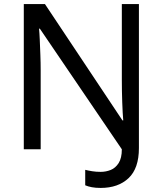

<svg xmlns="http://www.w3.org/2000/svg" viewBox="-20 -734 800 944"><path d="M475 190Q450 190 431.5 186.5Q413 183 399 177V101Q415 105 434 108Q453 111 475 111Q501 111 524.5 101.5Q548 92 563.5 67.5Q579 43 579 0L176 -593H172Q174 -574 175.5 -539Q177 -504 178.5 -464Q180 -424 180 -387V0H97V-714H201L582 -142H586Q583 -174 581 -230.5Q579 -287 579 -342V-714H663V-6Q663 94 612 142Q561 190 475 190Z"/></svg>

Font: Noto Sans Sogdian
Style: Regular
Weight: 400
Designer: Monotype Design Team
Foundry: Monotype Imaging Inc.
Version: Version 2.002; ttfautohint (v1.8.4.7-5d5b)